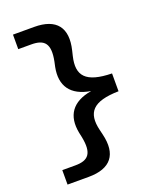

<svg xmlns="http://www.w3.org/2000/svg" viewBox="-178 -903 977 1205"><g transform="rotate(-20 310.0 -301.0)"><path d="M59.5 200H201C349.5 200 409 122.5 374.5 -20L366.5 -53.5C336.5 -178.5 387 -237.5 560.5 -241V-360C387 -363.5 336.5 -422.5 366.5 -547.5L374.5 -581C409 -723.5 349.5 -801.5 201 -801.5H59.5V-704.5H146.5C234 -704.5 269 -668 246 -553L239 -520.5C215.5 -400.5 268 -322.5 399.5 -301C268 -279 215.5 -201 239 -81L246 -48.5C268.5 66.5 234 103.5 146.5 103.5H59.5Z"/></g></svg>

Font: Monaspace Neon SemiBold
Style: Regular
Weight: 600
Designer: Riley Cran & the Lettermatic Team
Foundry: Lettermatic
Version: Version 1.200 (Monaspace Neon)